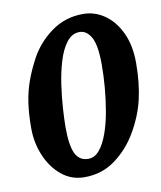

<svg xmlns="http://www.w3.org/2000/svg" viewBox="-73 -663 619 737"><g transform="rotate(-10 236.5 -294.0)"><path d="M468.3 -382.8Q468.3 -305.2 453.6 -241.7Q439 -178.2 401.4 -115.2Q369.1 -61 317.6 -22.9Q266.1 15.1 197.8 15.1Q147.5 15.1 109.4 -15.9Q71.3 -46.9 49.8 -97.4Q28.3 -147.9 28.3 -206.1Q28.3 -261.2 34.7 -304.4Q41 -347.7 55.2 -387Q69.3 -426.3 92.3 -469.2Q123 -525.4 176.8 -564.2Q230.5 -603 299.8 -603Q345.7 -603 383.8 -576.4Q421.9 -549.8 445.1 -500.5Q468.3 -451.2 468.3 -382.8ZM337.4 -398.4Q337.4 -475.6 319.8 -506.3Q302.2 -537.1 274.9 -537.1Q245.1 -537.1 224.4 -510Q203.6 -482.9 190.7 -439.9Q177.7 -397 170.9 -348.6Q164.1 -300.3 161.4 -256.6Q158.7 -212.9 158.7 -185.5Q158.7 -114.7 174.1 -83.3Q189.5 -51.8 224.1 -51.8Q249 -51.8 267.8 -74.2Q286.6 -96.7 300 -134.3Q313.5 -171.9 321.5 -217.5Q329.6 -263.2 333.5 -310.3Q337.4 -357.4 337.4 -398.4Z"/></g></svg>

Font: Gentium Book Plus
Style: Bold Italic
Weight: 700
Italic angle: -8°
Designer: Victor Gaultney, Annie Olsen, Iska Routamaa, Becca Hirsbrunner
Foundry: SIL International
Version: Version 6.101